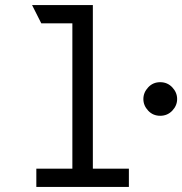

<svg xmlns="http://www.w3.org/2000/svg" viewBox="-20 -742 723 762"><path d="M267.2 0V-696.5L348.5 -722V0ZM124.2 0V-72.5H491.5V0ZM143.8 -649.5 107.2 -722H348.5L320.8 -649.5ZM615.8 -282.5Q587.1 -282.5 568.1 -302.8Q549 -323.1 549 -349Q549 -374.9 568.1 -395.3Q587.1 -415.8 615.8 -415.8Q644.5 -415.8 663.8 -395.3Q683 -374.9 683 -349Q683 -323.1 663.8 -302.8Q644.5 -282.5 615.8 -282.5Z"/></svg>

Font: Overpass Mono Light
Style: Regular
Weight: 300
Monospace: yes
Designer: Delve Withrington, Dave Bailey
Foundry: Delve Fonts LLC
Version: Version 4.000